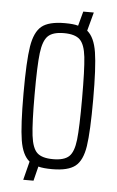

<svg xmlns="http://www.w3.org/2000/svg" viewBox="-48 -600 419 689"><g transform="rotate(5 161.5 -255.0)"><path d="M287 -254Q287 -138 279 -85.5Q271 -33 245 -12.5Q219 8 162 8Q130 8 112 3L99 55H62L79 -12Q53 -33 44.5 -85.5Q36 -138 36 -254Q36 -371 44.5 -423.5Q53 -476 78.5 -497Q104 -518 162 -518Q194 -518 210 -513L224 -565H262L244 -498Q270 -477 278.5 -423.5Q287 -370 287 -254ZM247 -254Q247 -358 242 -403Q237 -448 219.5 -465Q202 -482 162 -482Q122 -482 104.5 -465Q87 -448 81.5 -403Q76 -358 76 -254Q76 -151 81.5 -106Q87 -61 104.5 -44.5Q122 -28 162 -28Q202 -28 219.5 -44.5Q237 -61 242 -105.5Q247 -150 247 -254Z"/></g></svg>

Font: Saira Ultra Condensed ExLight
Style: Regular
Weight: 200
Width: 1
Designer: Hector Gatti with collaboration of the Omnibus-Type team
Foundry: Omnibus-Type
Version: Version 1.001; ttfautohint (v1.8)